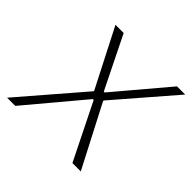

<svg xmlns="http://www.w3.org/2000/svg" viewBox="-155 -650 779 779"><g transform="rotate(45 235.0 -260.0)"><path d="M-16 0H31L234 -242H239L359 0H407L269 -266L270 -270L486 -520H439L249 -295H244L133 -520H86L214 -270V-267Z"/></g></svg>

Font: Fixel Text 20240404 ExtraLight
Style: Italic
Weight: 200
Width: 4
Italic angle: -10°
Designer: AlfaBravo + MacPaw
Foundry: Kyrylo Tkachov, Marchela Mozhyna, Serhii Makarenko, Maria Weinstein, Zakhar Kryvoshyya
Version: Version 1.211;Glyphs 3.2 (3225)